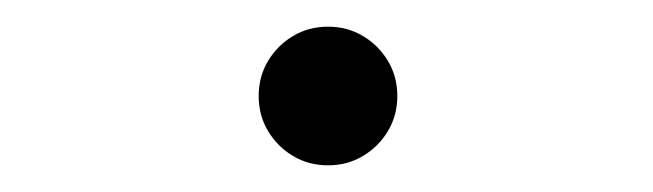

<svg xmlns="http://www.w3.org/2000/svg" viewBox="-20 -112 490 144"><path d="M226 12Q211.5 12 199.8 5Q188 -2 181 -13.8Q174 -25.5 174 -40Q174 -54.5 181 -66.2Q188 -78 199.8 -85Q211.5 -92 226 -92Q240.5 -92 252.2 -85Q264 -78 271 -66.2Q278 -54.5 278 -40Q278 -25.5 271 -13.8Q264 -2 252.2 5Q240.5 12 226 12Z"/></svg>

Font: League Mono Thin Condensed
Style: Regular
Weight: 100
Width: 1
Designer: Tyler Finck
Foundry: The League of Moveable Type / Tyler Finck
Version: Version 2.300;RELEASE